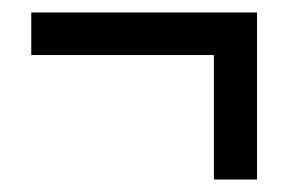

<svg xmlns="http://www.w3.org/2000/svg" viewBox="-20 -407 470 307"><path d="M391 -120H322V-319H30V-387H391Z"/></svg>

Font: Noto Sans UI Cond
Style: Regular
Weight: 400
Width: 3
Designer: Monotype Design Team
Foundry: Monotype Imaging Inc.
Version: Version 1.001